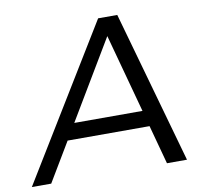

<svg xmlns="http://www.w3.org/2000/svg" viewBox="-126 -785 926 869"><g transform="rotate(-10 337.0 -350.0)"><path d="M379.5 -700H467.5L664.5 0H572.5L524 -179H147.5L40.5 0H-48.5ZM191 -252.5H504.5L406.5 -613.5Z"/></g></svg>

Font: Argentum Sans Light
Style: Italic
Weight: 300
Italic angle: -11.3°
Designer: Julieta Ulanovsky (font), Owen Earl (portions from Jones font), Cristiano Sobral (main changes and remaster)
Foundry: Julieta Ulanovsky (font), Owen Earl (portions from Jones font), Cristiano Sobral (main changes and remaster)
Version: Version 3.127